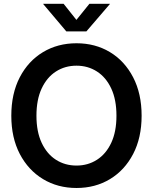

<svg xmlns="http://www.w3.org/2000/svg" viewBox="-20 -963 792 995"><path d="M376.5 11.2Q279.3 11.2 202.9 -34.9Q126.5 -81.1 82.5 -165.3Q38.6 -249.5 38.6 -363.3Q38.6 -478 82.5 -562.5Q126.5 -647 202.9 -692.9Q279.3 -738.8 376.5 -738.8Q473.6 -738.8 549.8 -692.9Q626 -647 669.9 -562.5Q713.9 -478 713.9 -363.3Q713.9 -249 669.9 -164.8Q626 -80.6 549.8 -34.7Q473.6 11.2 376.5 11.2ZM376.5 -105Q435.5 -105 482.4 -135Q529.3 -165 556.4 -222.7Q583.5 -280.3 583.5 -363.3Q583.5 -446.8 556.4 -504.6Q529.3 -562.5 482.4 -592.5Q435.5 -622.6 376.5 -622.6Q316.9 -622.6 270 -592.5Q223.1 -562.5 196 -504.6Q168.9 -446.8 168.9 -363.3Q168.9 -280.3 196 -222.7Q223.1 -165 270 -135Q316.9 -105 376.5 -105ZM309.6 -943.4 376 -859.9 443.4 -943.4H549.3V-941.9L427.7 -800.3H323.7L204.1 -941.9V-943.4Z"/></svg>

Font: Inter 28pt SemiBold
Style: Regular
Weight: 600
Designer: Rasmus Andersson
Foundry: rsms
Version: Version 4.001;git-66647c0bb